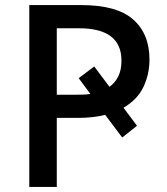

<svg xmlns="http://www.w3.org/2000/svg" viewBox="-20 -734 657 754"><path d="M567 -500Q567 -443 543.5 -393Q520 -343 465 -311L518 -240L460 -194L393 -283Q348 -271 283 -271H203V0H95V-714H300Q439 -714 503 -657.5Q567 -601 567 -500ZM276 -362Q293 -362 307 -362.5Q321 -363 335 -365L289 -427L350 -473L410 -393Q432 -409 444.5 -434Q457 -459 457 -496Q457 -623 290 -623H203V-362Z"/></svg>

Font: Noto Sans Medium
Style: Regular
Weight: 500
Designer: Monotype Design Team
Foundry: Monotype Imaging Inc.
Version: Version 2.007